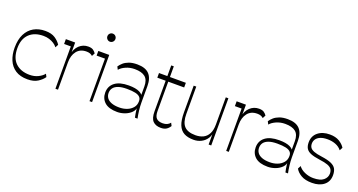

<svg xmlns="http://www.w3.org/2000/svg" viewBox="-45 -1434 3903 2096"><g transform="rotate(20 1906.0 -386.0)"><path d="M290 8Q205 8 150 -28Q95 -64 68.5 -127Q42 -190 42 -270Q42 -364 74 -427.5Q106 -491 163 -523.5Q220 -556 296 -556Q368 -556 411 -527.5Q454 -499 478 -461L459 -425Q443 -447 418 -463Q393 -479 362 -488.5Q331 -498 296 -498Q191 -498 131.5 -440Q72 -382 72 -275Q72 -161 132.5 -103.5Q193 -46 296 -46Q351 -46 395 -68Q439 -90 461 -119L478 -86Q456 -52 410 -22Q364 8 290 8Z M644 -318V0H614V-492H536V-548H644V-390L636 -400Q647 -474 691 -515Q735 -556 795 -556Q832 -556 852 -542.5Q872 -529 885 -509L866 -473Q841 -498 795 -498Q722 -498 683 -448Q644 -398 644 -318Z M997 -686Q978 -686 964.5 -700Q951 -714 951 -733Q951 -753 964.5 -766.5Q978 -780 997 -780Q1017 -780 1030.5 -766.5Q1044 -753 1044 -733Q1044 -714 1030.5 -700Q1017 -686 997 -686ZM1010 0V-494H913V-548H1040V0Z M1538 0Q1529 -40 1523.5 -85Q1518 -130 1518 -162V-356Q1518 -432 1477.5 -465Q1437 -498 1356 -498Q1301 -498 1253.5 -477Q1206 -456 1183 -427L1166 -460Q1181 -483 1205.5 -505Q1230 -527 1269 -541.5Q1308 -556 1364 -556Q1459 -556 1503.5 -509Q1548 -462 1548 -371V-179Q1548 -136 1553.5 -89Q1559 -42 1568 0ZM1333 8Q1235 8 1187 -35Q1139 -78 1139 -148Q1139 -222 1194.5 -265Q1250 -308 1356 -308Q1438 -308 1482 -286Q1526 -264 1528 -232L1525 -126Q1524 -84 1494 -54Q1464 -24 1420.5 -8Q1377 8 1333 8ZM1338 -46Q1385 -46 1425.5 -61.5Q1466 -77 1492 -107.5Q1518 -138 1518 -182Q1519 -212 1502 -230.5Q1485 -249 1447.5 -257.5Q1410 -266 1348 -266Q1289 -266 1250.5 -252.5Q1212 -239 1193.5 -214.5Q1175 -190 1175 -156Q1175 -124 1192.5 -99Q1210 -74 1246.5 -60Q1283 -46 1338 -46Z M1839 8Q1780 8 1747.5 -25Q1715 -58 1715 -140V-672H1745V-153Q1745 -94 1769 -70Q1793 -46 1842 -46Q1899 -46 1928 -84L1945 -51Q1926 -21 1901.5 -6.5Q1877 8 1839 8ZM1618 -494V-548H1930V-494Z M2220 8Q2153 8 2109 -15.5Q2065 -39 2043 -93Q2021 -147 2021 -240V-548H2051V-231Q2051 -134 2091.5 -90Q2132 -46 2223 -46Q2273 -46 2311.5 -64.5Q2350 -83 2372 -124.5Q2394 -166 2394 -234L2399 -164Q2399 -111 2374.5 -72.5Q2350 -34 2309.5 -13Q2269 8 2220 8ZM2394 0V-548H2424V0Z M2628 -318V0H2598V-492H2520V-548H2628V-390L2620 -400Q2631 -474 2675 -515Q2719 -556 2779 -556Q2816 -556 2836 -542.5Q2856 -529 2869 -509L2850 -473Q2825 -498 2779 -498Q2706 -498 2667 -448Q2628 -398 2628 -318Z M3286 0Q3277 -40 3271.5 -85Q3266 -130 3266 -162V-356Q3266 -432 3225.5 -465Q3185 -498 3104 -498Q3049 -498 3001.5 -477Q2954 -456 2931 -427L2914 -460Q2929 -483 2953.5 -505Q2978 -527 3017 -541.5Q3056 -556 3112 -556Q3207 -556 3251.5 -509Q3296 -462 3296 -371V-179Q3296 -136 3301.5 -89Q3307 -42 3316 0ZM3081 8Q2983 8 2935 -35Q2887 -78 2887 -148Q2887 -222 2942.5 -265Q2998 -308 3104 -308Q3186 -308 3230 -286Q3274 -264 3276 -232L3273 -126Q3272 -84 3242 -54Q3212 -24 3168.5 -8Q3125 8 3081 8ZM3086 -46Q3133 -46 3173.5 -61.5Q3214 -77 3240 -107.5Q3266 -138 3266 -182Q3267 -212 3250 -230.5Q3233 -249 3195.5 -257.5Q3158 -266 3096 -266Q3037 -266 2998.5 -252.5Q2960 -239 2941.5 -214.5Q2923 -190 2923 -156Q2923 -124 2940.5 -99Q2958 -74 2994.5 -60Q3031 -46 3086 -46Z M3595 8Q3517 8 3469 -20Q3421 -48 3400 -87L3419 -123Q3442 -89 3490.5 -67.5Q3539 -46 3591 -46Q3672 -46 3709.5 -77.5Q3747 -109 3747 -155Q3747 -184 3733.5 -204.5Q3720 -225 3685.5 -238Q3651 -251 3588 -259Q3522 -268 3483.5 -283.5Q3445 -299 3428.5 -326Q3412 -353 3412 -396Q3412 -470 3464.5 -513Q3517 -556 3601 -556Q3669 -556 3713 -529Q3757 -502 3779 -466L3760 -430Q3734 -464 3691 -481Q3648 -498 3597 -498Q3545 -498 3512.5 -484Q3480 -470 3464.5 -447Q3449 -424 3449 -396Q3449 -369 3461.5 -350Q3474 -331 3506.5 -318.5Q3539 -306 3599 -298Q3672 -288 3712.5 -270Q3753 -252 3769 -223Q3785 -194 3785 -149Q3785 -75 3733 -33.5Q3681 8 3595 8Z"/></g></svg>

Font: Savate ExtraLight
Style: Regular
Weight: 200
Designer: Max Esnée
Foundry: Plomb Type
Version: Version 2.000